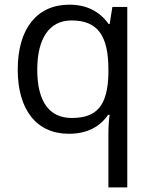

<svg xmlns="http://www.w3.org/2000/svg" viewBox="-20 -565 653 825"><path d="M275.9 9.8C351.1 9.8 407.2 -17.6 444.8 -71.8H451.2C447.8 -48.8 445.8 -21.5 445.8 11.2V240.2H526.9V-535.2H462.9L451.2 -461.9H446.8C407.2 -517.1 351.1 -544.9 277.8 -544.9C138.7 -544.9 56.2 -441.4 56.2 -266.1C56.2 -92.3 137.7 9.8 275.9 9.8ZM288.1 -58.1C190.4 -58.1 140.1 -130.4 140.1 -265.1C140.1 -399.9 191.9 -477.1 287.1 -477.1C397 -477.1 445.8 -416 445.8 -266.1V-248C442.4 -110.8 396 -58.1 288.1 -58.1Z"/></svg>

Font: Open Sans
Style: Regular
Weight: 400
Foundry: Ascender Corporation
Version: Version 1.100;PS 001.100;hotconv 1.0.88;makeotf.lib2.5.64775